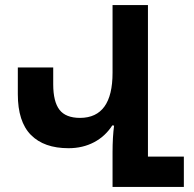

<svg xmlns="http://www.w3.org/2000/svg" viewBox="-20 -734 763 754"><path d="M702 -119V0H541H422V-136Q422 -195 428 -241H422V-243Q394 -199 349.5 -175.5Q305 -152 249 -152Q153 -152 101.5 -204Q50 -256 50 -364V-469H189V-403Q189 -335 213.5 -303Q238 -271 295 -271Q422 -272 422 -448V-714H561V-119Z"/></svg>

Font: Noto Sans Armenian SmBd Narrow
Style: Regular
Weight: 600
Width: 4
Designer: Monotype Design team
Foundry: Monotype Imaging Inc.
Version: Version 1.000